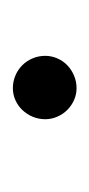

<svg xmlns="http://www.w3.org/2000/svg" viewBox="62 -450 142 306"><g transform="rotate(-90 133.0 -297.0)"><path d="M96 -296Q96 -306.5 100 -316Q104 -325.5 110.8 -332.5Q117.5 -339.5 126.5 -343.5Q135.5 -347.5 145.5 -347.5Q156 -347.5 165.5 -343.5Q175 -339.5 182 -332.5Q189 -325.5 193 -316Q197 -306.5 197 -296Q197 -286 193 -276.8Q189 -267.5 182 -260.8Q175 -254 165.5 -250Q156 -246 145.5 -246Q135.5 -246 126.5 -250Q117.5 -254 110.8 -260.8Q104 -267.5 100 -276.8Q96 -286 96 -296Z"/></g></svg>

Font: Lato Light
Style: Italic
Weight: 300
Italic angle: -7°
Designer: Lukasz Dziedzic
Foundry: Lukasz Dziedzic
Version: Version 1.104; Western+Polish opensource